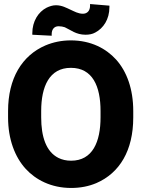

<svg xmlns="http://www.w3.org/2000/svg" viewBox="-20 -921 706 951"><path d="M20 -339C20 -231 54 -143 107 -85C156 -31 233 10 332 10C378 10 419 2 457 -14C573 -64 640 -176 640 -339V-371C640 -480 608 -567 555 -626C506 -680 431 -721 331 -721C285 -721 243 -712 205 -696C89 -646 20 -533 20 -371ZM140 -749 236 -744V-752C236 -776 249 -791 270 -791C282 -791 292 -789 301 -786C330 -773 356 -749 404 -749C421 -749 438 -752 452 -760C492 -781 522 -825 522 -886V-893L426 -901V-892C426 -868 412 -853 391 -853C367 -853 349 -864 329 -873C309 -882 287 -895 257 -895C241 -895 226 -890 211 -883C170 -862 140 -816 140 -756ZM184 -340V-371C184 -492 224 -585 331 -585C439 -585 478 -493 478 -371V-340C478 -219 439 -125 332 -125C308 -125 287 -130 269 -139C208 -170 184 -244 184 -340Z"/></svg>

Font: Asimov Pro
Style: Blk
Weight: 900
Designer: Google
Version: Version 2.000980; 2014